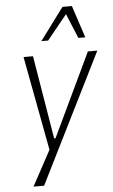

<svg xmlns="http://www.w3.org/2000/svg" viewBox="-61 -773 584 993"><g transform="rotate(-5 231.5 -276.5)"><path d="M72 180 179 -18 176 25 79 -492H128L200 -59H207L413 -492H462L127 180ZM178 -566 302 -733H351L406 -566H370L317 -694L213 -566Z"/></g></svg>

Font: Nunito Sans 7pt Condensed ExtraLight
Style: Italic
Weight: 250
Width: 3
Italic angle: -9°
Designer: Vernon Adams
Foundry: Vernon Adams
Version: Version 3.101;gftools[0.9.27]